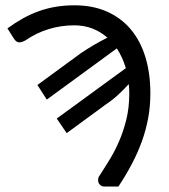

<svg xmlns="http://www.w3.org/2000/svg" viewBox="-20 -532 636 724"><path d="M121 -211.5 285 -331.5Q311 -349 336.5 -363.8Q362 -378.5 385 -390Q359.5 -412.5 328.2 -424.5Q297 -436.5 260 -436.5Q210 -436.5 163.5 -422.2Q117 -408 76.5 -380Q61.5 -372 52 -372.2Q42.5 -372.5 34 -384L8 -425Q37.5 -446.5 66.8 -462.8Q96 -479 126.8 -490Q157.5 -501 190.8 -506.5Q224 -512 261 -512Q330 -512 383.5 -488.2Q437 -464.5 473.2 -421.2Q509.5 -378 528.2 -316.8Q547 -255.5 547 -180.5Q547 -131.5 538.8 -86.8Q530.5 -42 515 1Q499.5 44 477.2 86.2Q455 128.5 426.5 171.5H374.5Q365.5 171.5 359.5 167Q353.5 162.5 351.2 156Q349 149.5 350.5 141.2Q352 133 358.5 125.5Q372.5 103.5 391.2 73.5Q410 43.5 427 5.5Q444 -32.5 455.8 -78.8Q467.5 -125 467.5 -180Q467.5 -189 467 -197.8Q466.5 -206.5 465.5 -215Q448 -195.5 426.2 -175.2Q404.5 -155 377.5 -137L231.5 -30L194 -85L454.5 -275Q442.5 -316 420.5 -349.5L156.5 -156.5Z"/></svg>

Font: Lato-Regular
Style: Regular
Weight: 400
Designer: Lukasz Dziedzic with Adam Twardoch and Botio Nikoltchev
Foundry: tyPoland Lukasz Dziedzic
Version: Version 2.015; 2015-08-06; http://www.latofonts.com/